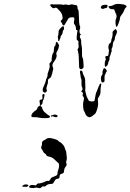

<svg xmlns="http://www.w3.org/2000/svg" viewBox="-20 -629 680 1001"><path d="M102 336Q112 330 124 334Q133 338 124 343Q118 346 110 345Q102 344 98 344Q91 344 102 336ZM225 93Q233 87 262 95Q279 100 283 104.5Q287 109 292 111.5Q297 114 302 118.5Q307 123 310.5 128Q314 133 316 137Q318 145 322 153.5Q326 162 326 169.5Q326 177 328 188Q330 199 326.5 208.5Q323 218 326 222Q330 232 323 239Q314 250 314 263Q314 274 302 277Q291 279 291 289Q291 298 286 301Q284 303 279 303Q270 303 263 317Q259 325 256 327.5Q253 330 245 330Q228 330 218 341Q215 344 207.5 343Q200 342 196.5 347Q193 352 187.5 352Q182 352 176.5 350Q171 348 163 350Q155 352 144.5 351Q134 350 132 347Q131 344 133 341Q141 333 157 336L167 338L172 332Q178 326 181.5 327Q185 328 192 326Q199 324 204.5 322.5Q210 321 217 317Q224 313 228 314Q237 317 243 305Q246 299 248 297.5Q250 296 260 292Q269 289 273 286.5Q277 284 278.5 281Q280 278 280 272Q280 265 284.5 254.5Q289 244 288 233Q287 222 284 220.5Q281 219 275 213Q254 190 238 188Q221 185 221 178Q221 176 214 171.5Q207 167 205 161Q203 155 198 149Q192 142 197 131Q200 124 199 119Q196 109 212 101Q222 96 225 93ZM257 -30Q262 -33 271 -31Q280 -29 280 -24Q280 -19 274 -18Q268 -17 260 -21Q254 -24 251 -22Q248 -20 246 -22Q244 -24 246.5 -26.5Q249 -29 251.5 -28Q254 -27 257 -30ZM202 -137Q205 -140 210 -138Q213 -137 212 -130Q211 -123 207.5 -112.5Q204 -102 203 -101Q202 -100 202 -94Q202 -88 196 -83L190 -78L195 -74Q200 -69 200 -65.5Q200 -62 203 -57.5Q206 -53 207 -50.5Q208 -48 219 -38.5Q230 -29 235 -27Q246 -21 236 -15Q233 -13 213 -13Q193 -13 181 -16Q169 -19 157 -18Q147 -18 145 -20Q143 -22 144 -29Q146 -40 168 -55Q174 -59 175 -65.5Q176 -72 182 -75Q187 -76 187.5 -77.5Q188 -79 188 -86Q188 -95 186 -99Q184 -108 195 -110Q199 -110 200.5 -113Q202 -116 201 -125Q200 -134 202 -137ZM397 -256Q400 -266 408 -258Q411 -255 411 -250Q411 -246 418 -232.5Q425 -219 424 -206Q424 -186 425 -177Q426 -169 424.5 -164.5Q423 -160 425.5 -150.5Q428 -141 430 -133Q432 -125 435 -119.5Q438 -114 441 -108Q443 -103 446 -102Q449 -101 459 -100Q469 -100 471.5 -102.5Q474 -105 475 -116Q478 -141 485 -154Q489 -164 494.5 -178Q500 -192 503.5 -193Q507 -194 508 -193Q509 -192 506.5 -181Q504 -170 504 -154.5Q504 -139 502.5 -138Q501 -137 500 -133Q499 -129 494 -122Q489 -115 490 -108Q494 -84 488 -65Q481 -39 474 -34Q468 -31 466 -28Q463 -24 455.5 -20.5Q448 -17 445 -18Q430 -21 424 -38Q421 -47 419 -49Q415 -54 413.5 -71.5Q412 -89 415 -101Q421 -119 413 -127Q409 -131 411 -136Q415 -146 407 -149Q401 -151 407 -157Q410 -159 410 -166Q410 -173 407 -176Q404 -180 405 -210Q405 -214 402.5 -220.5Q400 -227 400 -232.5Q400 -238 398 -245Q396 -252 397 -256ZM521 -272Q525 -277 533 -267Q540 -259 534 -253Q531 -251 531 -247Q531 -243 528 -240.5Q525 -238 525 -223.5Q525 -209 525 -206Q525 -203 520 -200.5Q515 -198 513 -199Q507 -201 506 -219Q506 -230 511 -236.5Q516 -243 514.5 -248.5Q513 -254 515.5 -259Q518 -264 518 -266.5Q518 -269 521 -272ZM283 -402 288 -393 286 -382Q284 -372 281.5 -368.5Q279 -365 275.5 -357.5Q272 -350 274 -346.5Q276 -343 275 -334.5Q274 -326 268 -317Q262 -308 259 -304Q256 -300 254 -293.5Q252 -287 255.5 -278.5Q259 -270 257.5 -267.5Q256 -265 252 -246Q248 -232 245.5 -227.5Q243 -223 236 -219Q230 -216 230 -209Q230 -202 230 -199Q230 -196 225 -181.5Q220 -167 223 -163Q227 -155 221 -150Q214 -142 206 -150Q202 -154 202.5 -162Q203 -170 209 -181Q219 -204 219 -209Q219 -213 224 -223Q229 -233 228 -238.5Q227 -244 232 -256Q242 -281 238 -292Q236 -298 243 -304L249 -311L250 -329Q252 -347 256.5 -351.5Q261 -356 261 -370Q261 -384 265.5 -388Q270 -392 270 -397.5Q270 -403 272 -407Q274 -411 276 -411Q278 -411 283 -402ZM574 -471 582 -478 586 -473Q590 -468 590 -466Q590 -456 582 -441Q579 -435 579 -431Q579 -420 571 -410Q569 -407 568 -394.5Q567 -382 563.5 -377.5Q560 -373 562 -368.5Q564 -364 560.5 -357.5Q557 -351 557 -347Q557 -343 553.5 -337Q550 -331 551 -324Q552 -317 548 -311.5Q544 -306 544 -300Q544 -297 541.5 -292Q539 -287 535.5 -284Q532 -281 529 -281Q526 -281 526 -294.5Q526 -308 529.5 -313Q533 -318 531 -324Q524 -337 538 -337Q541 -337 542.5 -338Q544 -339 545 -341.5Q546 -344 546 -349Q546 -355 547.5 -361.5Q549 -368 546.5 -373.5Q544 -379 545.5 -389Q547 -399 550 -401Q560 -407 560 -416Q560 -423 563 -429Q566 -435 567 -449V-463ZM296 -483Q314 -502 314 -481Q314 -475 310.5 -472Q307 -469 306.5 -460Q306 -451 301 -446.5Q296 -442 296 -436.5Q296 -431 293.5 -428Q291 -425 291 -422Q291 -419 289 -417Q286 -414 284 -416Q282 -418 283 -422.5Q284 -427 282 -431.5Q280 -436 282.5 -442Q285 -448 285 -457Q285 -467 287 -471Q289 -475 296 -483ZM517 -603Q521 -604 529 -604Q537 -604 539 -603Q541 -601 540.5 -596.5Q540 -592 537 -589Q534 -587 531.5 -587Q529 -587 524 -585Q516 -580 509 -585Q504 -588 506.5 -594Q509 -600 517 -603ZM244 -606Q245 -608 252.5 -606.5Q260 -605 266 -606Q303 -607 308 -604Q311 -603 317.5 -605Q324 -607 328 -605Q334 -601 348 -605Q356 -608 360.5 -605.5Q365 -603 372 -603Q384 -603 384 -591Q383 -584 387 -579Q391 -574 391 -549Q392 -500 396 -495Q398 -494 398 -486.5Q398 -479 396 -476Q394 -472 394.5 -464Q395 -456 398 -453L402 -449L399 -446Q393 -440 400 -428Q404 -420 403.5 -408.5Q403 -397 405.5 -390Q408 -383 407.5 -357Q407 -331 410.5 -327.5Q414 -324 415 -301L416 -278L412 -273Q403 -264 395 -272Q393 -274 392.5 -279.5Q392 -285 391 -322Q391 -346 387 -359L384 -372L387 -376Q391 -381 390 -388Q388 -403 389 -408Q391 -413 385 -418L380 -422V-438Q381 -453 383 -462Q385 -471 383 -471.5Q381 -472 378.5 -472.5Q376 -473 376 -481Q376 -493 367 -504Q364 -507 366 -519Q369 -532 367 -535.5Q365 -539 356 -539Q338 -539 333 -527Q330 -520 328.5 -519Q327 -518 323 -510Q314 -491 307 -498L305 -503Q304 -508 300 -512.5Q296 -517 296 -518.5Q296 -520 302 -525.5Q308 -531 306 -540Q304 -559 293 -570Q284 -579 280 -584Q273 -592 264 -587Q257 -583 247 -594Q239 -601 244 -606ZM615 -607Q619 -607 623 -606Q627 -605 630.5 -603.5Q634 -602 636.5 -600.5Q639 -599 640 -597Q641 -594 635.5 -588.5Q630 -583 630 -581.5Q630 -580 627.5 -575Q625 -570 621.5 -563Q618 -556 612 -549Q606 -542 606 -537Q606 -533 604 -525Q602 -517 599 -509.5Q596 -502 593 -495.5Q590 -489 589 -489Q584 -489 582.5 -506Q581 -523 585 -531Q591 -545 584 -558Q581 -564 579 -570Q577 -578 574 -580Q571 -582 565 -581Q557 -580 551.5 -585.5Q546 -591 546 -592Q546 -598 557 -598Q564 -598 570 -602Q576 -606 585 -607.5Q594 -609 600.5 -608.5Q607 -608 615 -607Z"/></svg>

Font: TT2020 Style D
Style: Italic
Weight: 400
Italic angle: -15°
Version: Version 0.2.000